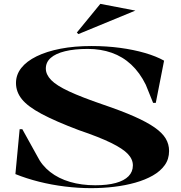

<svg xmlns="http://www.w3.org/2000/svg" viewBox="-20 -962 941 997"><path d="M453 15Q387 15 317.5 6.5Q248 -2 182.5 -18.5Q117 -35 60 -58L82 -291H96L173 -152Q197 -103 240.5 -69Q284 -35 343.5 -17.5Q403 0 475 0Q538 0 581.5 -12Q625 -24 647.5 -47Q670 -70 670 -103Q670 -135 644 -162.5Q618 -190 557 -220Q496 -250 390 -286Q268 -332 196 -370.5Q124 -409 93.5 -447Q63 -485 63 -531Q63 -574 90.5 -609Q118 -644 170 -669.5Q222 -695 294 -709Q366 -723 455 -723Q533 -723 603.5 -713.5Q674 -704 732.5 -687Q791 -670 832 -647L789 -428H775L737 -522Q706 -585 661.5 -626.5Q617 -668 560 -688Q503 -708 436 -708Q367 -708 318 -696Q269 -684 243.5 -661.5Q218 -639 218 -606Q218 -575 245.5 -546.5Q273 -518 338.5 -487.5Q404 -457 515 -419Q612 -386 677.5 -357Q743 -328 783 -300Q823 -272 840.5 -242.5Q858 -213 858 -178Q858 -136 835.5 -104.5Q813 -73 773.5 -50.5Q734 -28 682.5 -13.5Q631 1 572.5 8Q514 15 453 15ZM387 -785 379 -793 501 -942 683 -907Z"/></svg>

Font: Kalnia SemiExpanded Medium
Style: Regular
Weight: 500
Width: 6
Designer: Frida Medrano
Foundry: Frida Medrano
Version: Version 1.105